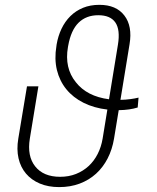

<svg xmlns="http://www.w3.org/2000/svg" viewBox="-20 -757 645 787"><path d="M55 -188.9 90.6 -403.1H137.4L102.3 -188.9Q90.6 -117.2 124.3 -74.9Q158 -32.3 226.6 -32.3Q262.1 -32.3 291.5 -44Q321 -55.8 343.4 -76.5Q365.8 -97.3 380.3 -125.9Q394.9 -154.5 400.6 -188.6L420.1 -307.9Q365.1 -314.3 322.3 -335.8Q279.5 -357.2 251.8 -391.3Q224.1 -425.4 213.2 -470.3Q202.4 -515.3 211.3 -568.5L212 -574.2Q218 -609.4 232.2 -639.2Q246.4 -669 268.5 -690.9Q290.5 -712.7 320.3 -725Q350.1 -737.2 387.4 -737.2Q456.3 -737.2 489.7 -693.5Q523.4 -649.9 511 -575.6L473.7 -347.7Q495 -348 514.4 -350.7Q533.7 -353.3 547.9 -356.9L544.4 -316.4Q528.4 -311.4 509.2 -308.6Q490.1 -305.8 466.6 -305.4L447.4 -188.6Q440 -144.2 421.2 -107.6Q402.3 -71 373.6 -44.9Q344.8 -18.8 306.6 -4.4Q268.5 9.9 222.7 9.9Q177.9 9.9 143.3 -4.6Q108.7 -19.2 86.5 -45.5Q64.3 -71.7 55.9 -108.3Q47.6 -144.9 55 -188.9ZM290.8 -420.1Q336.3 -361.9 426.8 -350.1L463.4 -573.9Q473.4 -634.9 452.9 -664.8Q432.5 -694.6 382.8 -694.6Q333.5 -694.6 302.2 -664.1Q271 -633.5 259.6 -570L258.5 -563.9Q243.6 -478.3 290.8 -420.1Z"/></svg>

Font: Inter P Extra Light
Style: Italic
Weight: 200
Italic angle: 9.39999°
Designer: Rasmus Andersson
Foundry: rsms
Version: Version 3.018;git-588b23468